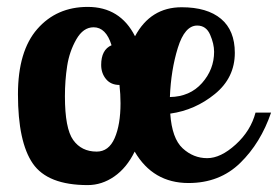

<svg xmlns="http://www.w3.org/2000/svg" viewBox="-20 -530 805 556"><path d="M32 -257Q32 -382 88 -446Q144 -510 234 -510Q328 -510 371 -425Q416 -509 506 -509Q580 -509 620 -475.5Q660 -442 660 -377Q660 -305 602.5 -258Q545 -211 473 -201Q478 -129 509 -100.5Q540 -72 580 -72Q619 -72 662.5 -111.5Q706 -151 720 -204H765Q735 -116 675.5 -58Q616 0 526 0Q423 0 370 -91Q347 -44 311 -19Q275 6 234 6Q118 6 75 -56.5Q32 -119 32 -257ZM168 -251Q168 -158 192 -124.5Q216 -91 260 -91Q295 -91 312 -130Q329 -169 329 -231Q329 -257 326 -284Q301 -284 287 -301Q273 -318 273 -342Q273 -386 303 -399Q287 -451 251 -451Q221 -451 201 -416Q181 -381 174.5 -339Q168 -297 168 -251ZM472 -249Q530 -250 565 -289.5Q600 -329 600 -380Q600 -403 588.5 -429.5Q577 -456 551 -456Q515 -456 495 -391.5Q475 -327 472 -249Z"/></svg>

Font: Lobster Two
Style: Bold
Weight: 700
Designer: Pablo Impallari
Foundry: Pablo Impallari. www.impallari.com
Version: Version 1.006